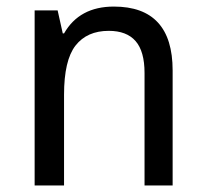

<svg xmlns="http://www.w3.org/2000/svg" viewBox="-20 -567 630 587"><path d="M421.9 0V-343.8Q421.9 -410.2 394.5 -441.4Q367.2 -472.7 312.5 -472.7Q246.1 -472.7 210.9 -427.7Q175.8 -382.8 175.8 -277.3V0H85.9V-535.2H156.2L171.9 -464.8H175.8Q222.7 -546.9 328.1 -546.9Q418 -546.9 462.9 -498Q507.8 -449.2 507.8 -351.6V0Z"/></svg>

Font: Droid Sans Fallback
Style: Regular
Weight: 400
Designer: Steve Matteson
Foundry: Ascender Corporation
Version: 3.00 (Khmer version)